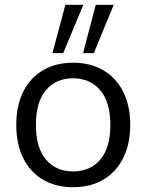

<svg xmlns="http://www.w3.org/2000/svg" viewBox="-20 -773 611 802"><path d="M285 9Q213 9 159.5 -22.5Q106 -54 77 -112.5Q48 -171 48 -251Q48 -332 77 -390Q106 -448 159.5 -479.5Q213 -511 285 -511Q358 -511 411.5 -479.5Q465 -448 494.5 -390Q524 -332 524 -251Q524 -171 494.5 -112.5Q465 -54 411.5 -22.5Q358 9 285 9ZM285 -57Q357 -57 399 -106.5Q441 -156 441 -251Q441 -347 398.5 -396.5Q356 -446 285 -446Q214 -446 172 -396.5Q130 -347 130 -251Q130 -156 172 -106.5Q214 -57 285 -57ZM327 -551 380 -753H455L372 -551ZM199 -551 253 -753H328L244 -551Z"/></svg>

Font: Mulish ExtraLight
Style: Regular
Weight: 400
Version: Version 3.603